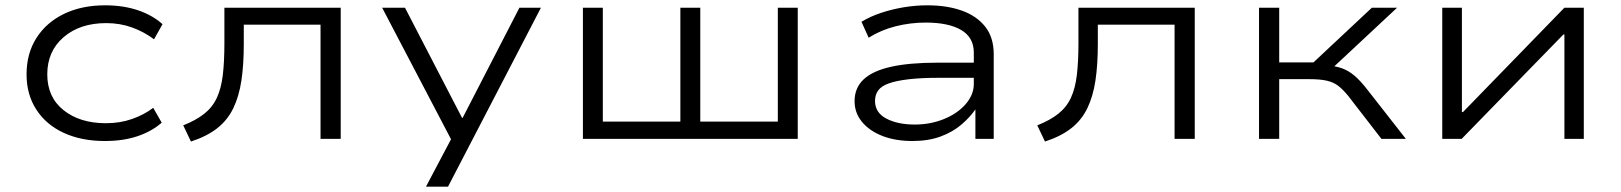

<svg xmlns="http://www.w3.org/2000/svg" viewBox="-20 -523 6105 723"><path d="M375 8Q287 8 220.5 -22.5Q154 -53 117 -110Q80 -167 80 -243Q80 -322 117.5 -380.5Q155 -439 221.5 -471Q288 -503 376 -503Q444 -503 499 -484.5Q554 -466 592 -432L560 -375Q523 -403 477.5 -419.5Q432 -436 380 -436Q281 -436 219.5 -383Q158 -330 158 -243Q158 -157 219.5 -108Q281 -59 379 -59Q432 -59 477.5 -75Q523 -91 557 -117L589 -61Q551 -28 497.5 -10Q444 8 375 8Z M699 10 670 -51Q718 -70 749 -94.5Q780 -119 796.5 -154.5Q813 -190 819 -240.5Q825 -291 825 -360V-494H1263V0H1187V-430H898V-357Q898 -279 889 -219.5Q880 -160 858.5 -115.5Q837 -71 798.5 -40.5Q760 -10 699 10Z M1584 180 1696 -32V35L1419 -494H1505L1720 -79H1722L1936 -494H2017L1667 180Z M2175 0V-494H2250V-65H2542V-494H2617V-65H2909V-494H2984V0Z M3416 8Q3352 8 3303 -11Q3254 -30 3226 -64Q3198 -98 3198 -142Q3198 -192 3232 -224Q3266 -256 3335 -271.5Q3404 -287 3511 -287H3663V-230H3516Q3448 -230 3401.5 -224.5Q3355 -219 3327 -209Q3299 -199 3287 -182.5Q3275 -166 3275 -143Q3275 -99 3317.5 -76.5Q3360 -54 3425 -54Q3483 -54 3534 -74.5Q3585 -95 3616 -130.5Q3647 -166 3647 -207V-325Q3647 -382 3599.5 -410Q3552 -438 3466 -438Q3408 -438 3352.5 -424Q3297 -410 3251 -381L3224 -441Q3257 -461 3297.5 -474.5Q3338 -488 3382.5 -495.5Q3427 -503 3472 -503Q3546 -503 3602 -483Q3658 -463 3690 -422.5Q3722 -382 3722 -319V0H3653V-110V-111Q3633 -82 3600.5 -54Q3568 -26 3522 -9Q3476 8 3416 8Z M3915 10 3886 -51Q3934 -70 3965 -94.5Q3996 -119 4012.5 -154.5Q4029 -190 4035 -240.5Q4041 -291 4041 -360V-494H4479V0H4403V-430H4114V-357Q4114 -279 4105 -219.5Q4096 -160 4074.5 -115.5Q4053 -71 4014.5 -40.5Q3976 -10 3915 10Z M4721 0V-494H4797V-288H4926L5146 -494H5241L4986 -256L4969 -278Q5008 -275 5033 -266Q5058 -257 5080.5 -238Q5103 -219 5130 -184L5274 0H5182L5056 -163Q5036 -187 5019 -200Q5002 -213 4977 -219Q4952 -225 4908 -225H4797V0Z M5411 0V-494H5485V-101H5489L5871 -494H5944V0H5871V-393H5867L5484 0Z"/></svg>

Font: Nunito Sans 7pt Expanded Light
Style: Regular
Weight: 300
Width: 7
Designer: Vernon Adams
Foundry: Vernon Adams
Version: Version 3.101;gftools[0.9.27]